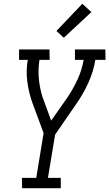

<svg xmlns="http://www.w3.org/2000/svg" viewBox="-20 -997 579 1017"><path d="M97 0 96 -55H172L211 -292L152 -451Q133 -504 125 -562Q117 -620 127 -680H81V-735H242L243 -680H189Q181 -628 186 -577.5Q191 -527 206 -480L207 -479Q208 -477 208.5 -474.5Q209 -472 210 -470L251 -358L334 -476Q366 -523 390 -574.5Q414 -626 423 -680H377V-735H538L539 -680H485Q475 -618 448 -558.5Q421 -499 383 -445L272 -284L234 -55H302V0ZM318 -797 279 -833 416 -977 464 -933Z"/></svg>

Font: Iosevka Curly Slab Light
Style: Italic
Weight: 300
Italic angle: -9°
Monospace: yes
Designer: Belleve Invis
Foundry: Belleve Invis
Version: Version 22.1.2; ttfautohint (v1.8.4)